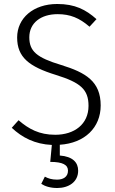

<svg xmlns="http://www.w3.org/2000/svg" viewBox="-20 -716 579 963"><path d="M485 -187C485 -308 410 -352 287 -390C164 -427 127 -459 127 -529C127 -601 185 -645 269 -645C332 -645 378 -626 429 -582L464 -620C410 -668 356 -696 267 -696C147 -696 66 -625 66 -528C66 -429 125 -382 261 -340C383 -302 424 -268 424 -185C424 -93 353 -40 257 -40C177 -40 124 -69 73 -113L39 -75C91 -26 155 7 240 11L232 96C295 96 321 111 321 140C321 172 296 185 266 185C240 185 221 179 205 170L187 206C205 218 232 227 267 227C324 227 372 197 372 140C372 99 345 69 280 64V10C405 2 485 -76 485 -187Z"/></svg>

Font: FiraGO Light
Style: Regular
Weight: 300
Designer: bBox Type
Foundry: bBox Type GmbH
Version: Version 1.001;PS 001.001;hotconv 1.0.88;makeotf.lib2.5.64775